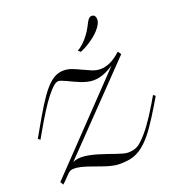

<svg xmlns="http://www.w3.org/2000/svg" viewBox="-156 -943 995 1073"><g transform="rotate(-20 342.0 -406.0)"><path d="M590.8 -564.9 133.3 -90.3Q144 -94.7 156 -97.4Q168 -100.1 182.1 -100.1Q204.1 -100.1 228.5 -95.2Q252.9 -90.3 277.3 -83Q301.8 -75.7 325.7 -67.4Q349.6 -59.1 370.8 -51.8Q392.1 -44.4 409.7 -39.6Q427.2 -34.7 439.5 -34.7Q462.4 -34.7 482.2 -41.3Q502 -47.9 522.9 -67.9Q552.7 -95.7 584.7 -139.4Q616.7 -183.1 653.3 -244.6L679.7 -289.6L692.4 -280.3L666 -235.4Q627 -170.4 595.5 -125Q564 -79.6 533.2 -50.3Q514.2 -32.2 495.8 -20.5Q477.5 -8.8 458.3 -2.2Q439 4.4 418 6.8Q397 9.3 372.6 9.3Q353.5 9.3 332.8 4.6Q312 0 290 -7.1Q268.1 -14.2 246.1 -22.5Q224.1 -30.8 202.6 -37.8Q181.2 -44.9 160.9 -49.6Q140.6 -54.2 123 -54.2Q110.4 -54.2 102.3 -50.5Q94.2 -46.9 85.9 -39.1Q77.6 -31.2 66.9 -19.3Q56.2 -7.3 37.6 9.3L26.4 -9.3L518.1 -523.4Q487.3 -503.4 457 -491.7Q426.8 -480 396.5 -480Q378.9 -480 360.1 -484.6Q341.3 -489.3 323 -496.3Q304.7 -503.4 287.4 -511.7Q270 -520 254.9 -527.1Q239.7 -534.2 227.8 -538.8Q215.8 -543.5 208 -543.5Q195.3 -543.5 177.5 -528.1Q159.7 -512.7 137 -483.6Q114.3 -454.6 87.2 -412.1Q60.1 -369.6 29.3 -315.4L3.4 -270L-9.3 -278.8L16.6 -324.7Q56.6 -395.5 87.6 -445.6Q118.7 -495.6 146 -527.6Q173.3 -559.6 199.5 -574.5Q225.6 -589.4 255.4 -589.4Q282.7 -589.4 307.6 -579.3Q332.5 -569.3 356.7 -557.6Q380.9 -545.9 405.3 -535.9Q429.7 -525.9 455.6 -525.9Q481.4 -525.9 511 -538.6Q540.5 -551.3 577.6 -584.5ZM369.1 -666.5Q384.3 -673.3 403.6 -690.9Q422.9 -708.5 439.9 -731.9Q454.6 -751.5 463.1 -768.1Q471.7 -784.7 478.3 -796.9Q484.9 -809.1 491.7 -815.7Q498.5 -822.3 508.8 -822.3Q520.5 -822.3 526.1 -814.2Q531.7 -806.2 531.7 -794.9Q531.7 -780.8 523.7 -765.6Q515.6 -750.5 502.9 -736.1Q490.2 -721.7 473.9 -708.5Q457.5 -695.3 440.9 -684.6Q424.3 -673.8 408.9 -665.8Q393.6 -657.7 382.8 -654.3Z"/></g></svg>

Font: Petit Formal Script
Style: Regular
Weight: 400
Version: Version 1.001; ttfautohint (v0.8) -G 200 -r 50